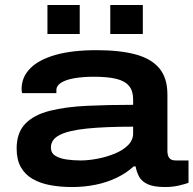

<svg xmlns="http://www.w3.org/2000/svg" viewBox="-20 -741 779 773"><path d="M270 12Q223 12 182.5 4.5Q142 -3 111.5 -20.5Q81 -38 64 -68Q47 -98 47 -143Q47 -207 82 -243Q117 -279 181 -295Q245 -311 330.5 -315Q416 -319 516 -319V-341Q516 -375 499.5 -395Q483 -415 448.5 -423.5Q414 -432 358 -432Q313 -432 279 -426Q245 -420 226 -408Q207 -396 207 -378V-366H69Q68 -370 67.5 -374Q67 -378 67 -383Q67 -430 101 -465Q135 -500 202 -519.5Q269 -539 369 -539Q462 -539 525.5 -522Q589 -505 621.5 -466Q654 -427 654 -361V-134Q654 -115 661.5 -105Q669 -95 688 -95H739V-5Q729 -1 702.5 5.5Q676 12 644 12Q600 12 575.5 1Q551 -10 540.5 -29Q530 -48 526 -71H518Q490 -45 451 -26Q412 -7 366 2.5Q320 12 270 12ZM304 -95Q336 -95 372.5 -102Q409 -109 442 -122.5Q475 -136 495.5 -156.5Q516 -177 516 -204V-231Q404 -231 330.5 -223.5Q257 -216 221 -198Q185 -180 185 -147Q185 -125 202.5 -114Q220 -103 247.5 -99Q275 -95 304 -95ZM171 -604V-721H301V-604ZM424 -604V-721H555V-604Z"/></svg>

Font: Archivo SemiBold Expanded SemiBold
Style: Regular
Weight: 600
Width: 7
Version: Version 2.001